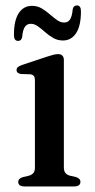

<svg xmlns="http://www.w3.org/2000/svg" viewBox="-20 -670 341 690"><path d="M209.5 -455V-68.5Q209.5 -55.5 214.8 -48.8Q220 -42 230 -39L252 -34Q260.5 -31.5 264.8 -27.2Q269 -23 269 -16Q269 -8.5 263.2 -4.2Q257.5 0 247 0H67Q57 0 51.2 -4.2Q45.5 -8.5 45.5 -16Q45.5 -22.5 49.8 -26.8Q54 -31 62 -33.5L85.5 -39Q95.5 -42.5 100.5 -48.8Q105.5 -55 105.5 -68.5V-381Q105.5 -392 101.8 -396.8Q98 -401.5 89.5 -403L55.5 -404Q47.5 -405.5 43.5 -409Q39.5 -412.5 39.5 -418Q39.5 -424.5 44.2 -428.8Q49 -433 59 -436.5L151 -467Q164.5 -471.5 173 -473.5Q181.5 -475.5 189.5 -475.5Q199 -475.5 204.2 -470Q209.5 -464.5 209.5 -455ZM206.1 -524.5Q187.2 -524.5 171.4 -533.5Q155.7 -542.5 142.2 -554.5Q128.7 -566.5 116.1 -575.5Q103.5 -584.5 90.9 -584.5Q76.5 -584.5 69 -572.8Q61.6 -561 59.8 -537.5Q57.1 -523 45 -523Q30.1 -523 30.1 -544.5Q30.1 -596.5 47.4 -622.8Q64.8 -649 94.9 -649Q114.3 -649 129.8 -639.8Q145.3 -630.5 158.8 -618.8Q172.3 -607 184.9 -598Q197.5 -589 210.6 -589Q225 -589 232.2 -601Q239.4 -613 241.2 -636.5Q243.9 -650.5 256.5 -650.5Q270.9 -650.5 270.9 -629.5Q270.9 -577 253.5 -550.8Q236.2 -524.5 206.1 -524.5Z"/></svg>

Font: Fraunces
Style: Regular
Weight: 400
Version: Version 1.000;[b76b70a41]